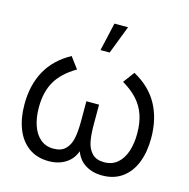

<svg xmlns="http://www.w3.org/2000/svg" viewBox="-114 -891 1005 1019"><g transform="rotate(15 388.0 -382.0)"><path d="M40 -243Q40 -349.3 83.3 -427.8Q126.7 -506.2 215.7 -555L261.7 -493.3Q185.3 -448.3 151.7 -390.1Q118 -331.8 118 -247.3Q118 -191.5 132.8 -148.1Q147.5 -104.7 176.8 -79.8Q206.2 -55 249 -55Q291.5 -55 314.3 -77.8Q337.2 -100.7 345.1 -137.5Q353 -174.3 353.3 -230.5V-234.7V-343.3H423V-234.7Q423 -177.5 430.6 -139.9Q438.2 -102.3 461.2 -78.7Q484.2 -55 527.3 -55Q570.7 -55 600.2 -80.3Q629.7 -105.7 644 -149.1Q658.3 -192.5 658.3 -247.3Q658.3 -304.7 643.3 -349Q628.3 -393.3 596.8 -428.4Q565.3 -463.5 514.7 -493.3L560.7 -555Q650.7 -505.7 693.5 -427.1Q736.3 -348.5 736.3 -242.7Q736.3 -166.3 713.3 -108.1Q690.3 -49.8 645 -17.1Q599.7 15.7 535 15.7Q475.7 15.7 434 -14.8Q392.3 -45.3 379.7 -108H396.7Q384 -45.3 342.3 -14.8Q300.7 15.7 242 15.7Q176.2 15.7 130.8 -17.5Q85.5 -50.7 62.8 -108.9Q40 -167.2 40 -243ZM355.3 -625H405.7L465.3 -780H390.5Z"/></g></svg>

Font: Tap Sans
Style: Regular
Weight: 400
Designer: Tap Payments
Foundry: Tap Payments
Version: Version 1.001;Glyphs 3.1.2 (3151)